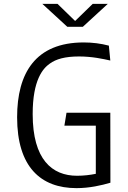

<svg xmlns="http://www.w3.org/2000/svg" viewBox="-20 -961 660 993"><path d="M550.5 -648 543 -725C501 -736 458.5 -741.5 413 -741.5C163.5 -741.5 68.5 -583 68.5 -354.5C68.5 -98.5 190 12 375.5 12C443 12 505.5 -2.5 551 -16L550.5 -378H324L313 -311H475.5V-62C445.5 -56 413 -52 378.5 -52C249.5 -52 149 -135.5 149 -371C149 -548.5 202.5 -607.5 237.5 -632C270 -655.5 316 -669 389 -669C456.5 -669 514.5 -656 550.5 -648ZM199 -941H277.5L368.5 -852.5L459.5 -941H537.5L408.5 -822.5H328Z"/></svg>

Font: Monaspace Argon Light
Style: Regular
Weight: 300
Designer: Riley Cran & the Lettermatic Team
Foundry: Lettermatic
Version: Version 1.000 (Monaspace Argon)